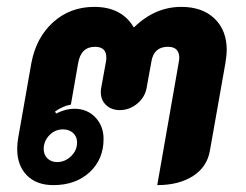

<svg xmlns="http://www.w3.org/2000/svg" viewBox="-20 -529 714 558"><path d="M30 -96Q30 -113 33 -129L71 -345Q85 -420 134.5 -464.5Q184 -509 254 -509Q334 -509 369 -449Q430 -509 507 -509Q568 -509 603.5 -475Q639 -441 639 -383Q639 -371 635 -345L590 -91Q582 -44 541 -17.5Q500 9 437 9L499 -345Q501 -357 501 -361Q501 -393 468 -393Q427 -393 420 -350L406 -273Q401 -246 378.5 -227.5Q356 -209 328 -209Q304 -209 288.5 -223.5Q273 -238 273 -261Q273 -269 274 -273L288 -350Q289 -354 289 -362Q289 -393 256 -393Q215 -393 207 -345L186 -225Q163 -221 140 -205L143 -199Q171 -213 196 -213Q233 -213 257 -188Q281 -163 281 -125Q281 -66 240.5 -28.5Q200 9 135 9Q86 9 58 -19.5Q30 -48 30 -96ZM204 -115Q204 -132 192.5 -142.5Q181 -153 163 -153Q140 -153 123.5 -136Q107 -119 107 -96Q107 -79 118 -68.5Q129 -58 146 -58Q169 -58 186.5 -75Q204 -92 204 -115Z"/></svg>

Font: K2D ExtraBold
Style: Italic
Weight: 800
Italic angle: -10°
Designer: Katatrad Aksorn Co.,Ltd.
Foundry: Cadson Demak Co.,Ltd.
Version: Version 1.000; ttfautohint (v1.6)